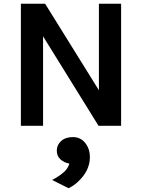

<svg xmlns="http://www.w3.org/2000/svg" viewBox="-20 -669 757 1021"><path d="M257 288Q290 271 315.5 250Q341 229 349 201Q321 196 301.5 178.5Q282 161 282 131.5Q282 102 305 81Q328 60 368 60Q408 60 433 91Q458 122 458 167Q458 240 392 300Q371 319 345 332ZM91 0V-649H220L506 -189V-649H624V0H504L209 -476V0Z"/></svg>

Font: Karmilla
Style: Bold
Weight: 700
Designer: Jonathan Pinhorn
Version: Version 1.000